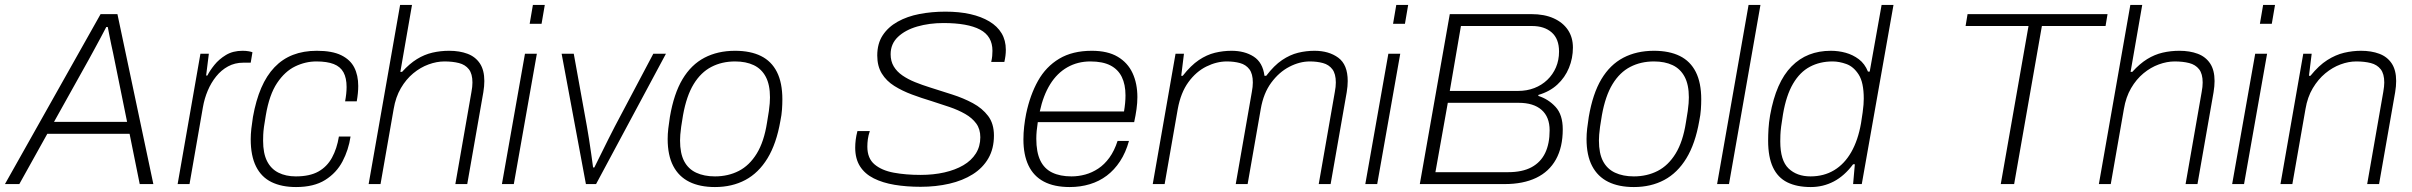

<svg xmlns="http://www.w3.org/2000/svg" viewBox="-40 -743 9736 775"><path d="M-20 0 366 -686H434L579 0H524L483 -203H151L38 0ZM178 -251H473L422 -502Q420 -513 416.5 -529Q413 -545 409 -563.5Q405 -582 401.5 -600.5Q398 -619 395 -634H389Q379 -614 365 -588.5Q351 -563 338.5 -539.5Q326 -516 318 -502Z M677 0 769 -526H803L792 -438H797Q807 -458 825.5 -481Q844 -504 872 -521Q900 -538 939 -538Q953 -538 964 -536Q975 -534 979 -532L972 -490H942Q908 -490 880.5 -475Q853 -460 832.5 -434.5Q812 -409 798.5 -377Q785 -345 779 -310L725 0Z M1155 12Q1097 12 1056 -8Q1015 -28 993.5 -71Q972 -114 972 -181Q972 -201 974.5 -223.5Q977 -246 981 -271Q993 -338 1014.5 -388Q1036 -438 1068 -471.5Q1100 -505 1142.5 -521.5Q1185 -538 1239 -538Q1301 -538 1337.5 -520Q1374 -502 1390 -470.5Q1406 -439 1406 -396Q1406 -382 1404.5 -366.5Q1403 -351 1400 -334H1353Q1356 -350 1357.5 -364.5Q1359 -379 1359 -392Q1359 -428 1346.5 -451Q1334 -474 1307 -484.5Q1280 -495 1237 -495Q1193 -495 1151.5 -475Q1110 -455 1078.5 -408Q1047 -361 1033 -278Q1028 -250 1025.5 -231Q1023 -212 1022.5 -199Q1022 -186 1022 -175Q1022 -124 1038 -92.5Q1054 -61 1084 -46Q1114 -31 1154 -31Q1210 -31 1245 -50.5Q1280 -70 1300 -106.5Q1320 -143 1328 -192H1375Q1367 -138 1342.5 -91.5Q1318 -45 1272.5 -16.5Q1227 12 1155 12Z M1448 0 1575 -723H1623L1576 -453H1583Q1613 -486 1643 -504.5Q1673 -523 1705.5 -530.5Q1738 -538 1773 -538Q1815 -538 1847 -526Q1879 -514 1897 -487Q1915 -460 1915 -416Q1915 -406 1914 -394.5Q1913 -383 1911 -371L1846 0H1798L1863 -372Q1865 -382 1866 -392Q1867 -402 1867 -410Q1867 -445 1852.5 -463.5Q1838 -482 1812.5 -488.5Q1787 -495 1754 -495Q1723 -495 1690 -483Q1657 -471 1628 -447Q1599 -423 1578 -387Q1557 -351 1549 -303L1496 0Z M2098 -647 2111 -723H2159L2146 -647ZM1986 0 2079 -526H2127L2034 0Z M2325 0 2227 -526H2276L2329 -233Q2333 -212 2337.5 -182Q2342 -152 2346.5 -121.5Q2351 -91 2354 -67H2359Q2371 -91 2386 -121.5Q2401 -152 2416 -182Q2431 -212 2442 -233L2597 -526H2648L2366 0Z M2846 12Q2785 12 2742.5 -9Q2700 -30 2677.5 -73Q2655 -116 2655 -182Q2655 -202 2657.5 -224Q2660 -246 2664 -271Q2680 -365 2715 -423.5Q2750 -482 2803.5 -510Q2857 -538 2927 -538Q2989 -538 3031.5 -517Q3074 -496 3096 -452.5Q3118 -409 3118 -342Q3118 -323 3116.5 -301Q3115 -279 3110 -255Q3094 -163 3058 -104Q3022 -45 2968.5 -16.5Q2915 12 2846 12ZM2846 -31Q2899 -31 2942 -53Q2985 -75 3014.5 -123Q3044 -171 3056 -248Q3061 -276 3063.5 -294.5Q3066 -313 3067 -326Q3068 -339 3068 -350Q3068 -401 3051 -433Q3034 -465 3002.5 -480Q2971 -495 2927 -495Q2874 -495 2831.5 -473Q2789 -451 2760 -403.5Q2731 -356 2717 -278Q2712 -250 2709.5 -231Q2707 -212 2706 -199.5Q2705 -187 2705 -176Q2705 -124 2721.5 -92.5Q2738 -61 2770 -46Q2802 -31 2846 -31Z M3676 11Q3619 11 3571 3Q3523 -5 3487 -23Q3451 -41 3431.5 -71.5Q3412 -102 3412 -147Q3412 -162 3414 -178.5Q3416 -195 3421 -214H3471Q3465 -196 3463 -181Q3461 -166 3461 -151Q3461 -104 3490 -79.5Q3519 -55 3567.5 -46Q3616 -37 3676 -37Q3728 -37 3772 -47Q3816 -57 3848.5 -76Q3881 -95 3899 -123.5Q3917 -152 3917 -189Q3917 -222 3900.5 -244.5Q3884 -267 3856 -283Q3828 -299 3793 -311Q3758 -323 3720 -335Q3680 -347 3641 -361.5Q3602 -376 3570 -396Q3538 -416 3519.5 -446Q3501 -476 3501 -519Q3501 -567 3523 -600.5Q3545 -634 3583.5 -655.5Q3622 -677 3671.5 -686.5Q3721 -696 3776 -696Q3832 -696 3876.5 -686Q3921 -676 3953.5 -656.5Q3986 -637 4003 -608.5Q4020 -580 4020 -542Q4020 -530 4018.5 -518Q4017 -506 4014 -493H3961Q3964 -506 3965 -517Q3966 -528 3966 -538Q3966 -597 3916 -623.5Q3866 -650 3768 -650Q3711 -650 3662.5 -636Q3614 -622 3584.5 -594Q3555 -566 3555 -524Q3555 -496 3567.5 -475Q3580 -454 3602.5 -438.5Q3625 -423 3653.5 -411.5Q3682 -400 3714 -390Q3758 -376 3803.5 -361.5Q3849 -347 3887 -326.5Q3925 -306 3948.5 -275Q3972 -244 3972 -196Q3972 -143 3949.5 -104Q3927 -65 3886.5 -39.5Q3846 -14 3792 -1.5Q3738 11 3676 11Z M4278 12Q4215 12 4173.5 -10Q4132 -32 4111.5 -75Q4091 -118 4091 -180Q4091 -206 4094 -232.5Q4097 -259 4102 -284Q4118 -360 4150 -417Q4182 -474 4235.5 -506Q4289 -538 4367 -538Q4431 -538 4471.5 -514Q4512 -490 4531.5 -448Q4551 -406 4551 -351Q4551 -328 4547.5 -302.5Q4544 -277 4538 -250H4149Q4146 -231 4144.5 -214.5Q4143 -198 4143 -183Q4143 -129 4159 -95.5Q4175 -62 4207 -46.5Q4239 -31 4285 -31Q4313 -31 4340.5 -38.5Q4368 -46 4393 -62.5Q4418 -79 4438 -106.5Q4458 -134 4471 -174H4517Q4504 -127 4481 -92Q4458 -57 4427.5 -34Q4397 -11 4359 0.5Q4321 12 4278 12ZM4157 -293H4497Q4500 -311 4501.5 -327Q4503 -343 4503 -358Q4503 -402 4488 -432.5Q4473 -463 4442 -479Q4411 -495 4361 -495Q4310 -495 4268.5 -471.5Q4227 -448 4199 -403Q4171 -358 4157 -293Z M4613 0 4705 -526H4739L4728 -437H4734Q4767 -479 4799 -500.5Q4831 -522 4864 -530Q4897 -538 4931 -538Q4984 -538 5020.5 -514.5Q5057 -491 5064 -437H5071Q5103 -479 5135 -500.5Q5167 -522 5199.5 -530Q5232 -538 5266 -538Q5324 -538 5362 -510Q5400 -482 5400 -416Q5400 -406 5399 -394.5Q5398 -383 5396 -371L5331 0H5283L5348 -372Q5350 -382 5351 -392Q5352 -402 5352 -410Q5352 -445 5338 -463.5Q5324 -482 5300 -488.5Q5276 -495 5247 -495Q5206 -495 5164.5 -473.5Q5123 -452 5091.5 -409.5Q5060 -367 5049 -303L4996 0H4948L5013 -372Q5015 -382 5016 -392Q5017 -402 5017 -410Q5017 -445 5003 -463.5Q4989 -482 4965 -488.5Q4941 -495 4912 -495Q4871 -495 4829.5 -474.5Q4788 -454 4757 -411.5Q4726 -369 4714 -303L4661 0Z M5583 -647 5596 -723H5644L5631 -647ZM5471 0 5564 -526H5612L5519 0Z M5691 0 5812 -686H6141Q6194 -686 6231.5 -669Q6269 -652 6289 -622Q6309 -592 6309 -551Q6309 -508 6293 -469Q6277 -430 6246 -401.5Q6215 -373 6170 -360L6169 -356Q6210 -343 6239 -311.5Q6268 -280 6268 -221Q6268 -149 6240.5 -99.5Q6213 -50 6160.5 -25Q6108 0 6034 0ZM5754 -48H6047Q6105 -48 6142 -68Q6179 -88 6197 -125.5Q6215 -163 6215 -217Q6215 -271 6182.5 -299.5Q6150 -328 6090 -328H5804ZM5812 -376H6088Q6123 -376 6153 -387.5Q6183 -399 6205.5 -420.5Q6228 -442 6240.5 -471Q6253 -500 6253 -535Q6253 -586 6223.5 -612Q6194 -638 6144 -638H5857Z M6555 12Q6494 12 6451.5 -9Q6409 -30 6386.5 -73Q6364 -116 6364 -182Q6364 -202 6366.5 -224Q6369 -246 6373 -271Q6389 -365 6424 -423.5Q6459 -482 6512.5 -510Q6566 -538 6636 -538Q6698 -538 6740.5 -517Q6783 -496 6805 -452.5Q6827 -409 6827 -342Q6827 -323 6825.5 -301Q6824 -279 6819 -255Q6803 -163 6767 -104Q6731 -45 6677.5 -16.5Q6624 12 6555 12ZM6555 -31Q6608 -31 6651 -53Q6694 -75 6723.5 -123Q6753 -171 6765 -248Q6770 -276 6772.5 -294.5Q6775 -313 6776 -326Q6777 -339 6777 -350Q6777 -401 6760 -433Q6743 -465 6711.5 -480Q6680 -495 6636 -495Q6583 -495 6540.5 -473Q6498 -451 6469 -403.5Q6440 -356 6426 -278Q6421 -250 6418.5 -231Q6416 -212 6415 -199.5Q6414 -187 6414 -176Q6414 -124 6430.5 -92.5Q6447 -61 6479 -46Q6511 -31 6555 -31Z M6891 0 7018 -723H7066L6939 0Z M7269 12Q7213 12 7174.5 -7Q7136 -26 7116.5 -67.5Q7097 -109 7097 -175Q7097 -198 7098.5 -223.5Q7100 -249 7105 -278Q7117 -345 7138.5 -394Q7160 -443 7191.5 -475Q7223 -507 7262.5 -522.5Q7302 -538 7350 -538Q7381 -538 7410 -530Q7439 -522 7463 -504Q7487 -486 7500 -454H7507L7555 -723H7603L7475 0H7440L7447 -80H7440Q7405 -33 7362 -10.5Q7319 12 7269 12ZM7268 -31Q7322 -31 7363.5 -56Q7405 -81 7432.5 -129Q7460 -177 7472 -246Q7476 -271 7478.5 -289Q7481 -307 7482 -320.5Q7483 -334 7483 -345Q7483 -410 7462.5 -442Q7442 -474 7413 -484.5Q7384 -495 7357 -495Q7306 -495 7265.5 -473.5Q7225 -452 7197.5 -405Q7170 -358 7157 -282Q7152 -252 7149.5 -232Q7147 -212 7146.5 -198Q7146 -184 7146 -172Q7146 -95 7179.5 -63Q7213 -31 7268 -31Z M8036 0 8148 -638H7894L7902 -686H8467L8459 -638H8202L8090 0Z M8432 0 8559 -723H8607L8560 -453H8567Q8597 -486 8627 -504.5Q8657 -523 8689.5 -530.5Q8722 -538 8757 -538Q8799 -538 8831 -526Q8863 -514 8881 -487Q8899 -460 8899 -416Q8899 -406 8898 -394.5Q8897 -383 8895 -371L8830 0H8782L8847 -372Q8849 -382 8850 -392Q8851 -402 8851 -410Q8851 -445 8836.5 -463.5Q8822 -482 8796.5 -488.5Q8771 -495 8738 -495Q8707 -495 8674 -483Q8641 -471 8612 -447Q8583 -423 8562 -387Q8541 -351 8533 -303L8480 0Z M9082 -647 9095 -723H9143L9130 -647ZM8970 0 9063 -526H9111L9018 0Z M9165 0 9257 -526H9291L9280 -437H9286Q9320 -479 9354 -500.5Q9388 -522 9422 -530Q9456 -538 9490 -538Q9532 -538 9564 -526Q9596 -514 9614 -487Q9632 -460 9632 -416Q9632 -406 9631 -394.5Q9630 -383 9628 -371L9563 0H9515L9580 -372Q9582 -383 9583 -393Q9584 -403 9584 -410Q9584 -445 9569.5 -463.5Q9555 -482 9529.5 -488.5Q9504 -495 9471 -495Q9440 -495 9407.5 -483Q9375 -471 9346 -447Q9317 -423 9295.5 -387Q9274 -351 9266 -303L9213 0Z"/></svg>

Font: Archivo SemiBold Thin
Style: Italic
Weight: 250
Italic angle: -10°
Version: Version 2.001